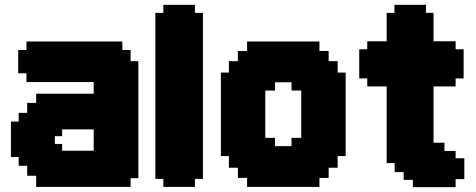

<svg xmlns="http://www.w3.org/2000/svg" viewBox="-20 -770 1960 791"><path d="M366 -237H236V-209H206V-177H236V-149H366ZM550 -518V-36H518V0H129V-46H92V-87H57V-123H25V-269H57V-305H92V-346H129V-384H366V-432H89V-468H55V-564H89V-599H484V-564H518V-518Z M653 0V-33H620V-717H653V-750H783V-717H816V-33H783V0Z M1113 -431V-397H1073V-202H1113V-168H1181V-202H1221V-397H1181V-431ZM1296 -560H1334V-518H1371V-471H1404V-127H1371V-79H1334V-37H1296V0H998V-37H960V-79H923V-127H890V-471H923V-518H960V-560H998V-599H1296Z M1766 -182H1811V-148H1857V-118H1893V-32H1857V1H1681V-29H1643V-61H1606V-98H1573V-414H1493V-447H1460V-567H1493V-600H1573V-717H1605V-750H1735V-717H1766V-600H1857V-567H1890V-447H1857V-414H1766Z"/></svg>

Font: DNF Bit Bit TTF
Style: Regular
Weight: 400
Designer: Kim So-Yeon
Foundry: NEOPLE Inc.
Version: Version 1.000;September 28, 2022;FontCreator 14.0.0.2872 64-